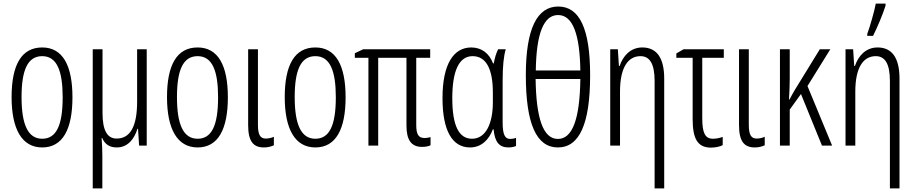

<svg xmlns="http://www.w3.org/2000/svg" viewBox="-20 -804 5052 1060"><path d="M380 -267C380 -443 326 -542 213 -542C98 -542 44 -445 44 -268C44 -91 101 10 213 10C326 10 380 -90 380 -267ZM99 -268C99 -416 132 -494 213 -494C294 -494 326 -413 326 -267C326 -112 291 -38 213 -38C134 -38 99 -117 99 -268Z M790 -532H737V-243C737 -106 699 -39 624 -39C572 -39 546 -84 546 -181V-532H492V236H545V56C545 29 544 -4 541 -42H544C560 -6 586 10 625 10C687 10 722 -39 739 -93H742L748 0H790Z M1238 -267C1238 -443 1184 -542 1071 -542C956 -542 902 -445 902 -268C902 -91 959 10 1071 10C1184 10 1238 -90 1238 -267ZM957 -268C957 -416 990 -494 1071 -494C1152 -494 1184 -413 1184 -267C1184 -112 1149 -38 1071 -38C992 -38 957 -117 957 -268Z M1404 -532H1350V-113C1350 -23 1379 10 1437 10C1457 10 1475 6 1492 -2V-49C1483 -44 1464 -39 1448 -39C1419 -39 1404 -56 1404 -115Z M1888 -267C1888 -443 1834 -542 1721 -542C1606 -542 1552 -445 1552 -268C1552 -91 1609 10 1721 10C1834 10 1888 -90 1888 -267ZM1607 -268C1607 -416 1640 -494 1721 -494C1802 -494 1834 -413 1834 -267C1834 -112 1799 -38 1721 -38C1642 -38 1607 -117 1607 -268Z M2325 -42C2290 -42 2278 -62 2278 -115V-485H2355V-532H1985L1939 -510V-485H2014V0H2068V-485H2224V-111C2224 -32 2250 7 2310 7C2330 7 2348 3 2357 -2V-47C2346 -44 2335 -42 2325 -42Z M2575 10C2640 10 2681 -36 2701 -90H2705C2712 -18 2737 10 2788 10C2804 10 2821 6 2829 2V-43C2819 -39 2806 -37 2796 -37C2768 -37 2755 -61 2755 -128V-358C2755 -441 2761 -494 2772 -532H2730C2718 -508 2711 -481 2706 -454H2702C2681 -510 2638 -542 2582 -542C2485 -542 2423 -452 2423 -262C2423 -84 2476 10 2575 10ZM2586 -38C2514 -38 2477 -109 2477 -262C2477 -410 2513 -494 2589 -494C2663 -494 2701 -425 2701 -293V-239C2701 -124 2663 -38 2586 -38Z M3238 -389C3238 -644 3180 -768 3062 -768C2945 -768 2883 -645 2883 -389C2883 -119 2942 10 3060 10C3179 10 3238 -120 3238 -389ZM3061 -721C3144 -721 3181 -610 3184 -415H2938C2941 -618 2981 -721 3061 -721ZM3060 -37C2978 -37 2940 -152 2937 -368H3184C3181 -145 3140 -37 3060 -37Z M3526 -542C3460 -542 3419 -494 3401 -440H3397L3391 -532H3349V0H3403V-298C3403 -433 3448 -494 3516 -494C3567 -494 3594 -452 3594 -357V236H3647V-370C3647 -488 3603 -542 3526 -542Z M3976 -532H3754L3714 -509V-485H3804V-147C3804 -42 3829 11 3905 11C3929 11 3958 5 3970 -3V-48C3953 -42 3933 -38 3916 -38C3872 -38 3857 -72 3857 -152V-485H3976Z M4114 -532H4060V-113C4060 -23 4089 10 4147 10C4167 10 4185 6 4202 -2V-49C4193 -44 4174 -39 4158 -39C4129 -39 4114 -56 4114 -115Z M4564 -532H4506L4369 -309C4358 -291 4349 -274 4339 -255H4336C4338 -292 4340 -331 4340 -369V-532H4286V0H4340V-199L4402 -285L4518 0H4574L4438 -329Z M4768 -606H4800C4824 -654 4853 -722 4869 -773V-784H4815C4809 -748 4781 -650 4768 -617ZM4825 -542C4759 -542 4718 -494 4700 -440H4696L4690 -532H4648V0H4702V-298C4702 -433 4747 -494 4815 -494C4866 -494 4893 -452 4893 -357V236H4946V-370C4946 -488 4902 -542 4825 -542Z"/></svg>

Font: Noto Sans UI Condensed Light
Style: Regular
Weight: 300
Width: 3
Designer: Monotype Design Team
Foundry: Monotype Imaging Inc.
Version: Version 1.901